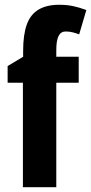

<svg xmlns="http://www.w3.org/2000/svg" viewBox="-20 -785 382 805"><path d="M310 -438H216V0H76V-438H12V-508L77 -547V-571Q77 -640 92.5 -682.5Q108 -725 142 -745Q176 -765 228 -765Q260 -765 286 -759.5Q312 -754 342 -743L312 -641Q298 -646 284.5 -649.5Q271 -653 255 -653Q235 -653 225.5 -634Q216 -615 216 -575V-547H310Z"/></svg>

Font: Noto Sans Display Condensed
Style: Bold
Weight: 700
Width: 3
Designer: Monotype Design Team
Foundry: Monotype Imaging Inc.
Version: Version 2.003